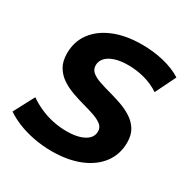

<svg xmlns="http://www.w3.org/2000/svg" viewBox="-172 -855 986 1010"><g transform="rotate(30 320.5 -350.0)"><path d="M273 12Q216 12 162.5 1.5Q109 -9 65.5 -27Q22 -45 -8 -66L58 -191Q91 -168 128.5 -151.5Q166 -135 207 -126.5Q248 -118 289 -118Q334 -118 366.5 -128Q399 -138 416.5 -156Q434 -174 434 -200Q434 -224 415 -239Q396 -254 365.5 -264.5Q335 -275 298 -285Q261 -295 223.5 -308.5Q186 -322 155.5 -342.5Q125 -363 106 -395Q87 -427 87 -475Q87 -547 126.5 -600Q166 -653 238 -682.5Q310 -712 407 -712Q478 -712 541 -696.5Q604 -681 649 -652L588 -528Q548 -555 499 -568.5Q450 -582 398 -582Q351 -582 317.5 -571Q284 -560 266.5 -540.5Q249 -521 249 -496Q249 -471 267.5 -455.5Q286 -440 317 -429.5Q348 -419 385 -409Q422 -399 459 -386Q496 -373 527 -353Q558 -333 577 -302.5Q596 -272 596 -226Q596 -154 556 -100.5Q516 -47 443.5 -17.5Q371 12 273 12Z"/></g></svg>

Font: MOST Montserrat
Style: Bold Italic
Weight: 700
Italic angle: -11.3°
Designer: Julieta Ulanovsky
Foundry: Julieta Ulanovsky
Version: Version 8.000;March 11, 2024;FontCreator 15.0.0.2926 64-bit